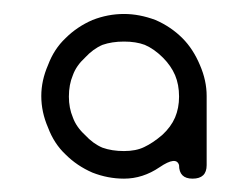

<svg xmlns="http://www.w3.org/2000/svg" viewBox="-20 -700 359 279"><path d="M160.2 -440.4Q136.7 -440.4 114.3 -449.2Q91.8 -459 75.2 -475.6Q58.6 -491.2 49.8 -514.6Q40 -537.1 40 -560.5Q40 -583 49.8 -605.5Q58.6 -628.9 75.2 -644.5Q91.8 -661.1 114.3 -670.9Q136.7 -679.7 160.2 -679.7Q182.6 -679.7 206.1 -670.9Q228.5 -661.1 245.1 -644.5Q260.7 -628.9 270.5 -605.5Q280.3 -583 280.3 -560.5Q280.3 -545.9 280.3 -531.2Q280.3 -519.5 280.3 -507.8Q280.3 -479.5 280.3 -460Q280.3 -440.4 259.8 -440.4Q240.2 -440.4 240.2 -460Q236.3 -473.6 211.9 -457Q187.5 -440.4 160.2 -440.4ZM216.8 -616.2Q204.1 -628.9 190.4 -634.8Q177.7 -639.6 160.2 -639.6Q142.6 -639.6 128.9 -634.8Q115.2 -628.9 103.5 -616.2Q90.8 -604.5 85.9 -590.8Q80.1 -577.1 80.1 -559.6Q80.1 -543 85.9 -529.3Q90.8 -515.6 103.5 -503.9Q115.2 -491.2 128.9 -485.4Q142.6 -480.5 160.2 -480.5Q177.7 -480.5 189.5 -486.3Q202.1 -492.2 215.8 -503.9Q228.5 -515.6 234.4 -529.3Q240.2 -543 240.2 -559.6Q240.2 -577.1 234.4 -590.8Q228.5 -604.5 216.8 -616.2Z"/></svg>

Font: Demofont
Style: Regular
Weight: 400
Version: Version 1.0